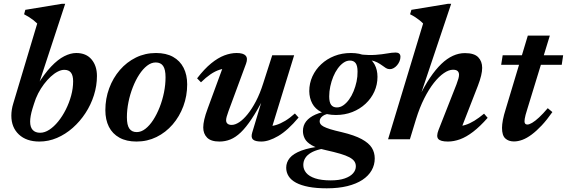

<svg xmlns="http://www.w3.org/2000/svg" viewBox="-20 -737 3000 1016"><path d="M151.5 -161Q145.5 -141 142.5 -124Q139.5 -107 139.5 -93.5Q139.5 -64 153.2 -49.2Q167 -34.5 192.5 -34.5Q216.5 -34.5 241 -50.5Q265.5 -66.5 288 -94.2Q310.5 -122 328.2 -157.2Q346 -192.5 356.5 -231Q367 -269.5 367 -307Q367 -337.5 355.5 -352.5Q344 -367.5 320 -367.5Q304 -367.5 285.5 -358Q267 -348.5 248.5 -331.5Q230 -314.5 212.8 -291.8Q195.5 -269 182 -242.8Q168.5 -216.5 160 -188ZM177 -612.5Q168 -621.5 157.2 -630Q146.5 -638.5 134.2 -646.2Q122 -654 107.5 -661.5L114 -685L308 -717H325L180.5 -277.5L176.5 -285Q215 -347.5 250.8 -385Q286.5 -422.5 320 -439.5Q353.5 -456.5 383.5 -456.5Q436 -456.5 464.5 -422.5Q493 -388.5 493 -335Q493 -283.5 477 -233Q461 -182.5 432.2 -138.5Q403.5 -94.5 365 -60.5Q326.5 -26.5 281.5 -7.2Q236.5 12 188.5 12Q119.5 12 79.8 -25.5Q40 -63 40 -125Q40 -140 42.5 -156.5Q45 -173 50.5 -190.5Z M805.5 -456.5Q859 -456.5 895.8 -436Q932.5 -415.5 951.5 -378.2Q970.5 -341 970.5 -290.5Q970.5 -229.5 950.2 -175Q930 -120.5 893.5 -78.2Q857 -36 808.2 -12Q759.5 12 702.5 12Q649 12 612 -8.5Q575 -29 556.2 -66.2Q537.5 -103.5 537.5 -154Q537.5 -215 557.8 -269.8Q578 -324.5 614.2 -366.5Q650.5 -408.5 699.2 -432.5Q748 -456.5 805.5 -456.5ZM703.5 -38Q727 -38 749.2 -55.2Q771.5 -72.5 790.8 -102.2Q810 -132 824.8 -169.5Q839.5 -207 847.8 -247.8Q856 -288.5 856 -328Q856 -369.5 843.2 -388Q830.5 -406.5 804 -406.5Q780.5 -406.5 758.2 -389.2Q736 -372 716.8 -342.5Q697.5 -313 682.8 -275.2Q668 -237.5 659.8 -196.8Q651.5 -156 651.5 -116.5Q651.5 -75 664.5 -56.5Q677.5 -38 703.5 -38Z M1314.5 -35 1371.5 -224.5 1376 -219.5Q1341.5 -152.5 1311.5 -107.5Q1281.5 -62.5 1254 -36.2Q1226.5 -10 1199 1Q1171.5 12 1141.5 12Q1096 12 1075.8 -8.8Q1055.5 -29.5 1055.5 -62.5Q1055.5 -80.5 1061 -104.8Q1066.5 -129 1079 -162.5L1169 -407.5L1191 -375.5Q1167 -376 1142.8 -368.2Q1118.5 -360.5 1094 -343.8Q1069.5 -327 1043.5 -301.5L1023 -322.5Q1061.5 -372.5 1097.5 -401.8Q1133.5 -431 1167.2 -443.8Q1201 -456.5 1232.5 -456.5Q1267.5 -456.5 1280 -442.5Q1292.5 -428.5 1282 -400L1189 -148.5Q1182.5 -130.5 1179.5 -119.5Q1176.5 -108.5 1176.5 -100.5Q1176.5 -89 1184 -82.5Q1191.5 -76 1206 -76Q1224 -76 1245.8 -90.2Q1267.5 -104.5 1290.2 -132.5Q1313 -160.5 1334.5 -201.5Q1356 -242.5 1373 -296.5L1420.5 -444.5H1536.5L1411.5 -38L1396.5 -69.5Q1417.5 -68.5 1440.8 -75.5Q1464 -82.5 1489 -97.5Q1514 -112.5 1540.5 -136.5L1560 -115Q1502.5 -46.5 1452.2 -17.2Q1402 12 1363 12Q1330 12 1318.5 1Q1307 -10 1314.5 -35Z M2043 -371Q2031.5 -371 2022.2 -376.8Q2013 -382.5 2002 -390.8Q1991 -399 1976.2 -406.8Q1961.5 -414.5 1939.8 -418.5Q1918 -422.5 1886 -420L1882 -449.5Q1932.5 -444 1968 -446.8Q2003.5 -449.5 2029 -454.2Q2054.5 -459 2074 -459Q2085.5 -459 2092.2 -453.5Q2099 -448 2099 -436.5Q2099 -424.5 2094.2 -413Q2089.5 -401.5 2081.5 -392Q2073.5 -382.5 2063.5 -376.8Q2053.5 -371 2043 -371ZM1762.5 -168.5Q1780.5 -168.5 1796.8 -179.8Q1813 -191 1827 -210.2Q1841 -229.5 1851 -254Q1861 -278.5 1866.8 -305.2Q1872.5 -332 1872 -358.5Q1872 -389.5 1861.8 -403Q1851.5 -416.5 1832 -416.5Q1814 -416.5 1797.8 -405.2Q1781.5 -394 1767.5 -374.8Q1753.5 -355.5 1743.5 -331.2Q1733.5 -307 1727.8 -280Q1722 -253 1722 -227Q1722 -196 1732.2 -182.2Q1742.5 -168.5 1762.5 -168.5ZM1837 -456.5Q1884 -456.5 1915.2 -440.5Q1946.5 -424.5 1962 -396.2Q1977.5 -368 1977.5 -330.5Q1977.5 -289 1961 -252.5Q1944.5 -216 1914.5 -188Q1884.5 -160 1844.5 -144.2Q1804.5 -128.5 1757.5 -128.5Q1710.5 -128.5 1679.2 -144.5Q1648 -160.5 1632.5 -189.2Q1617 -218 1616.5 -254.5Q1616.5 -296 1633.2 -332.8Q1650 -369.5 1679.8 -397.2Q1709.5 -425 1749.5 -440.8Q1789.5 -456.5 1837 -456.5ZM1709 259.5Q1654 259.5 1613.5 251.8Q1573 244 1546.5 229.8Q1520 215.5 1507.2 195.2Q1494.5 175 1494.5 150.5Q1494.5 122 1513.2 99Q1532 76 1575.2 59.8Q1618.5 43.5 1692.5 35.5L1732.5 31L1740 44Q1702.5 46 1673.5 53Q1644.5 60 1624.8 71.8Q1605 83.5 1595 99.8Q1585 116 1585 136Q1585 159 1600.2 177.5Q1615.5 196 1647.8 206.8Q1680 217.5 1730 217.5Q1775 217.5 1804.2 207.2Q1833.5 197 1848.2 180.2Q1863 163.5 1863 143Q1863 128 1855 116.5Q1847 105 1828.8 95.2Q1810.5 85.5 1780 76.5Q1749.5 67.5 1704.5 57.5Q1656 47 1629.5 31.5Q1603 16 1593 -3.2Q1583 -22.5 1583 -43.5Q1583 -73 1600 -94.8Q1617 -116.5 1649.2 -130.8Q1681.5 -145 1726.5 -150.5L1740 -138Q1704 -135.5 1687.8 -123.2Q1671.5 -111 1671.5 -95Q1671.5 -87.5 1675.8 -80.8Q1680 -74 1692.5 -67.2Q1705 -60.5 1728.2 -53.2Q1751.5 -46 1789 -37.5Q1856 -21.5 1894 -0.8Q1932 20 1947.5 45Q1963 70 1963 101.5Q1963 135.5 1946.5 164.5Q1930 193.5 1897.8 214.8Q1865.5 236 1818.2 247.8Q1771 259.5 1709 259.5Z M2181.5 -106.5 2149 0H2033.5L2219 -612.5Q2210 -622 2199.5 -630.2Q2189 -638.5 2176.8 -646.5Q2164.5 -654.5 2150 -661.5L2157 -685L2351 -717H2367.5L2199.5 -216.5L2197 -222Q2226 -282 2255.8 -326Q2285.5 -370 2315.5 -398.8Q2345.5 -427.5 2376.8 -441.8Q2408 -456 2440 -456Q2489.5 -456 2510.5 -434.2Q2531.5 -412.5 2531.5 -378Q2531.5 -360 2526 -336.8Q2520.5 -313.5 2509 -283.5L2413 -37L2399 -69.5Q2420.5 -69 2443 -76Q2465.5 -83 2490 -98Q2514.5 -113 2541.5 -135.5L2560.5 -113.5Q2520 -67.5 2483.8 -39.8Q2447.5 -12 2414.5 0Q2381.5 12 2350.5 12Q2311 12 2299.2 -1.8Q2287.5 -15.5 2300.5 -49L2395.5 -290.5Q2402.5 -309.5 2405.8 -321.2Q2409 -333 2409 -341.5Q2409 -353.5 2401.8 -360.8Q2394.5 -368 2377 -368Q2355 -368 2329 -350.2Q2303 -332.5 2276.2 -298.8Q2249.5 -265 2225 -216.5Q2200.5 -168 2181.5 -106.5Z M2632 -394 2640 -444.5H2960L2952.5 -394ZM2771 -162Q2764.5 -142 2761.2 -129.2Q2758 -116.5 2756.8 -108.8Q2755.5 -101 2755.5 -95.5Q2755.5 -86 2759.5 -82Q2763.5 -78 2770.5 -78Q2780.5 -78 2796.2 -87.2Q2812 -96.5 2832.8 -115.8Q2853.5 -135 2878.5 -164.5L2903 -144Q2874 -102.5 2846.5 -73.2Q2819 -44 2793.5 -25Q2768 -6 2744.5 2.8Q2721 11.5 2699.5 11.5Q2671 11.5 2653.8 -4.5Q2636.5 -20.5 2636.5 -60.5Q2636.5 -77.5 2641.2 -102.8Q2646 -128 2656.5 -161L2773 -548.5H2889.5Z"/></svg>

Font: Newsreader 16pt 16pt SemiBold
Style: Italic
Weight: 600
Italic angle: -17°
Version: Version 1.003